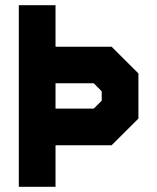

<svg xmlns="http://www.w3.org/2000/svg" viewBox="-20 -720 606 740"><path d="M52.5 0V-700H194V-540H410L513.5 -437V-263L410 -160H194V0ZM123.5 -61.5H123V-233H365L441 -307V-408L375 -472H123V-641H123.5ZM123 -232.5V-472.5H375L441.5 -408V-307L365 -232.5ZM194 -301.5H341.5L372 -332V-368L341.5 -399H194Z"/></svg>

Font: Tourney Thin Black
Style: Regular
Weight: 900
Version: Version 1.015